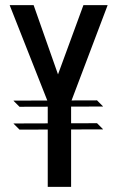

<svg xmlns="http://www.w3.org/2000/svg" viewBox="-20 -728 454 748"><path d="M56 -312 33 -335V-336L358 -337L381 -314V-313ZM56 -223 33 -246V-247L358 -248L381 -225V-224ZM166 -332 18 -707V-708H111L224 -387L167 -332ZM166 0V-332H257V0ZM167 -332 305 -708H399V-707L257 -332Z"/></svg>

Font: Foldit
Style: Regular
Weight: 400
Version: Version 1.003